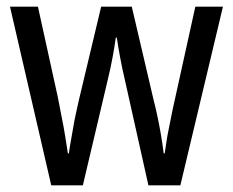

<svg xmlns="http://www.w3.org/2000/svg" viewBox="-20 -557 699 577"><path d="M355 -318Q351 -335 347.5 -351.5Q344 -368 341 -384.5Q338 -401 335.5 -415.5Q333 -430 331 -444H328Q326 -430 323.5 -414.5Q321 -399 318 -383Q315 -367 311.5 -350.5Q308 -334 304 -318L229 0H134L10 -537H94L154 -264Q159 -236 165 -207Q171 -178 175.5 -150Q180 -122 184 -96H187Q189 -112 192.5 -131Q196 -150 199.5 -171Q203 -192 207.5 -213Q212 -234 217 -256L284 -537H376L442 -255Q447 -236 452.5 -210.5Q458 -185 463 -156Q468 -127 472 -96H475Q477 -110 480 -130Q483 -150 488 -174Q493 -198 498 -224L567 -537H650L522 0H426Z"/></svg>

Font: Noto Sans Thai Condensed
Style: Regular
Weight: 400
Width: 3
Designer: Monotype Design Team
Foundry: Monotype Imaging Inc.
Version: Version 2.002